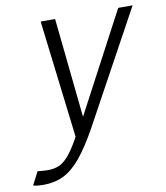

<svg xmlns="http://www.w3.org/2000/svg" viewBox="-152 -567 725 839"><g transform="rotate(-10 210.5 -147.5)"><path d="M-42 142Q-32 143 -19 144Q-6 145 3 145Q31 145 52.5 136Q74 127 95 103Q116 79 142 33L160 0H220Q177 77 139.5 122Q102 167 62.5 186Q23 205 -27 205Q-40 205 -49.5 204Q-59 203 -72 200ZM149 -500 195 -58 429 -500H493L220 0L148 23L85 -500Z"/></g></svg>

Font: Epunda Sans Light
Style: Italic
Weight: 300
Italic angle: -12.0243°
Designer: Simon Atzbach
Foundry: typofactur
Version: Version 2.204